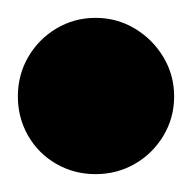

<svg xmlns="http://www.w3.org/2000/svg" viewBox="-57 -438 215 215"><path d="M-37 -330Q-37 -306 -25.5 -286Q-14 -266 6 -254.5Q26 -243 50 -243Q74 -243 94 -254.5Q114 -266 126 -286Q138 -306 138 -330Q138 -354 126 -374Q114 -394 94 -406Q74 -418 50 -418Q26 -418 6 -406Q-14 -394 -25.5 -374Q-37 -354 -37 -330Z"/></svg>

Font: Linefont
Style: Bold
Weight: 700
Monospace: yes
Version: Version 3.002;gftools[0.9.33]